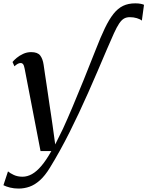

<svg xmlns="http://www.w3.org/2000/svg" viewBox="-65 -850 858 1118"><path d="M43.5 248Q16.5 248 -6.5 242.2Q-29.5 236.5 -45 228.5L-18.5 148Q-6.5 158.5 15.5 168.8Q37.5 179 66 179Q94 179 121.2 163.8Q148.5 148.5 176.5 115.5Q204.5 82.5 234 29.5H171L78.5 -450Q75 -469 69.5 -476Q64 -483 55 -483Q46.5 -483 38 -478.2Q29.5 -473.5 19 -464L8 -489Q15.5 -499 31.5 -512.5Q47.5 -526 69.5 -536.2Q91.5 -546.5 116.5 -546.5Q154 -546.5 169 -527Q184 -507.5 189 -473Q193 -445.5 197.2 -416.8Q201.5 -388 206 -358.5Q210.5 -329 214.8 -299Q219 -269 223.5 -239Q228 -209 232.5 -179.8Q237 -150.5 241 -121.5L256.5 -9L301.5 -100Q327 -155.5 357.5 -227.8Q388 -300 422 -384Q456 -468 491.5 -558.5Q520.5 -633.5 545.5 -685.5Q570.5 -737.5 596 -769.5Q621.5 -801.5 651.8 -816Q682 -830.5 722.5 -830.5Q741.5 -830.5 754.5 -827.8Q767.5 -825 773.5 -822L761 -730Q751 -738.5 732 -744.2Q713 -750 690.5 -750Q671.5 -750 657 -741.8Q642.5 -733.5 628.8 -713Q615 -692.5 598.5 -656.2Q582 -620 558 -564Q502.5 -432.5 448.8 -311Q395 -189.5 340.2 -80.2Q285.5 29 226 126Q197 173.5 167.2 200Q137.5 226.5 106.8 237.2Q76 248 43.5 248Z"/></svg>

Font: Merriweather 72pt Medium
Style: Italic
Weight: 500
Italic angle: -7.8°
Version: Version 2.101